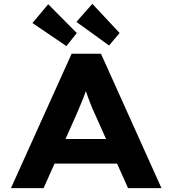

<svg xmlns="http://www.w3.org/2000/svg" viewBox="-20 -980 898 1000"><path d="M37 0 353 -700H506L821 0H647L473 -389Q463 -410 454.5 -431.5Q446 -453 438 -474.5Q430 -496 423 -517.5Q416 -539 410 -559L445 -560Q438 -537 431 -516Q424 -495 415.5 -473.5Q407 -452 398 -431Q389 -410 380 -388L207 0ZM185 -128 239 -256H616L652 -128ZM548 -743 378 -866 461 -960 603 -808ZM326 -740 149 -860 231 -958 380 -808Z"/></svg>

Font: Lexend Giga
Style: Bold
Weight: 700
Version: Version 1.007